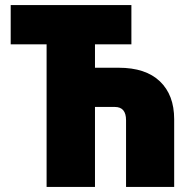

<svg xmlns="http://www.w3.org/2000/svg" viewBox="-20 -734 749 754"><path d="M496 -560H353V-468H446Q552 -468 608 -414.5Q664 -361 664 -266V0H475V-262Q475 -314 431 -314H353V0H163V-560H22V-714H496Z"/></svg>

Font: Noto Sans Display Black Narrow
Style: Regular
Weight: 900
Width: 4
Designer: Monotype Design team
Foundry: Monotype Imaging Inc.
Version: Version 1.000